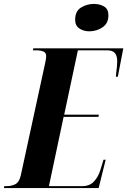

<svg xmlns="http://www.w3.org/2000/svg" viewBox="-60 -961 650 981"><path d="M-40 0 -38 -10H-26Q-1 -10 18.5 -20Q38 -30 46 -64L171 -640Q173 -649 174.5 -658.5Q176 -668 176 -674Q176 -692 161.5 -698Q147 -704 122 -704H108L110 -714H570L542 -569H532Q532 -576 534 -590.5Q536 -605 537.5 -620.5Q539 -636 539 -646Q539 -676 527 -690Q515 -704 486 -704H338L268 -375H445L443 -364H265L190 -10H360Q398 -10 420 -33.5Q442 -57 453 -93L469 -145H480L444 0ZM396 -801Q367 -801 345.5 -815.5Q324 -830 324 -860Q324 -904 354 -922.5Q384 -941 420 -941Q449 -941 471.5 -928Q494 -915 494 -883Q494 -842 464 -821.5Q434 -801 396 -801Z"/></svg>

Font: Noto Serif Display ExtraCondensed ExtraBold
Style: Italic
Weight: 800
Width: 2
Italic angle: -12°
Designer: Monotype Design Team
Foundry: Monotype Imaging Inc.
Version: Version 2.009